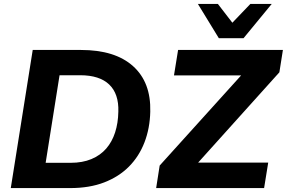

<svg xmlns="http://www.w3.org/2000/svg" viewBox="-20 -960 1464 980"><path d="M35 0 147 -705H393Q567 -705 659 -622.5Q751 -540 747 -390Q745 -305 717.5 -233.5Q690 -162 638.5 -110Q587 -58 512 -29Q437 0 338 0ZM213 -129H341Q401 -129 446.5 -148Q492 -167 522 -201.5Q552 -236 567.5 -284Q583 -332 584 -390Q587 -481 537.5 -528.5Q488 -576 389 -576H284ZM777 0 795 -115 1254 -623 1258 -575H868L889 -705H1424L1406 -591L949 -83L943 -130H1349L1328 0ZM1097 -765 990 -940H1092L1166 -844L1258 -940H1367L1223 -765Z"/></svg>

Font: Nunito Sans 11pt ExtraBold
Style: Italic
Weight: 800
Italic angle: -9°
Version: Version 3.101;gftools[0.9.27]